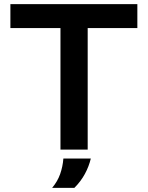

<svg xmlns="http://www.w3.org/2000/svg" viewBox="-20 -720 711 924"><path d="M271 0V-585H30V-700H641V-585H402V0ZM231 184Q257 153 269.5 117.5Q282 82 285 43H417Q408 81 388.5 117Q369 153 338 184Z"/></svg>

Font: REM Medium
Style: Regular
Weight: 500
Designer: Octavio Pardo
Foundry: Ashler Design
Version: Version 1.005;gftools[0.9.28]